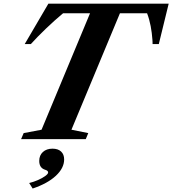

<svg xmlns="http://www.w3.org/2000/svg" viewBox="-20 -782 968 1079"><path d="M98.5 0 113 -34 213.5 -53 486 -707.5H334.5Q286 -667 238 -621Q190 -575 153.5 -534.5H119L252 -761.5H928L872.5 -534.5H837.5Q837.5 -541 837.2 -547.5Q837 -554 836.5 -559.5Q834 -596.5 826.8 -635Q819.5 -673.5 806.5 -707.5H654L381.5 -53L476 -34L462 0ZM163.5 277.5 144 246.5Q169 240.5 193.5 229.8Q218 219 234.2 207.2Q250.5 195.5 250.5 187Q250.5 177.5 235 172.5Q200.5 162.5 200.5 122.5Q200.5 91 221 72.2Q241.5 53.5 275 53.5Q306 53.5 323.2 69.5Q340.5 85.5 340.5 114Q340.5 162.5 293.8 206Q247 249.5 163.5 277.5Z"/></svg>

Font: Libre Caslon Text Bold
Style: Italic
Weight: 700
Italic angle: -22.583°
Designer: Pablo Impallari, Rodrigo Fuenzalida, Katja Schimmel
Foundry: Pablo Impallari, Rodrigo Fuenzalida
Version: Version 2.000